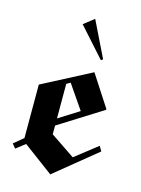

<svg xmlns="http://www.w3.org/2000/svg" viewBox="-101 -692 558 760"><g transform="rotate(15 177.5 -311.5)"><path d="M257.5 -480 150.8 -599.2 193.3 -632.5 265 -485.8ZM20 -54.2 5.8 -71.7 45 -104.2V-323.3L245 -427.5L328.3 -299.2V-295.8L149.2 -183.3V-147.5L249.2 -80L340.8 -151.7L352.5 -131.7L180.8 8.3L57.5 -83.3ZM149.2 -354.2V-212.5L232.5 -265L165 -363.3Z"/></g></svg>

Font: Manufacturing Consent
Style: Regular
Weight: 400
Version: Version 3.000; ttfautohint (v1.8.4.7-5d5b)